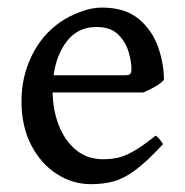

<svg xmlns="http://www.w3.org/2000/svg" viewBox="-20 -463 480 497"><path d="M404.3 -256.3Q396.5 -247.1 380.9 -238.3Q365.2 -229.5 350.6 -223.6H84.5L85 -268.1H302.7Q313.5 -268.1 316.9 -271.5Q320.3 -274.9 320.3 -284.7Q320.3 -301.8 313.2 -327.4Q306.2 -353 286.6 -373Q267.1 -393.1 229.5 -393.1Q176.3 -393.1 146.2 -346.7Q116.2 -300.3 116.2 -228.5Q116.2 -180.7 131.6 -140.1Q147 -99.6 176.3 -75.2Q205.6 -50.8 246.1 -50.8Q265.6 -50.8 283.7 -54.4Q301.8 -58.1 325.2 -71.3Q348.6 -84.5 382.8 -111.8Q388.7 -108.4 394.3 -101.1Q399.9 -93.8 401.9 -89.8Q360.8 -45.4 331.1 -23.2Q301.3 -1 274.7 6.3Q248 13.7 215.3 13.7Q167.5 13.7 126.5 -12.9Q85.4 -39.6 60.5 -87.9Q35.6 -136.2 35.6 -201.2Q35.6 -263.7 61.8 -317.9Q87.9 -372.1 135.3 -405.3Q156.7 -420.4 186.8 -431.9Q216.8 -443.4 243.7 -443.4Q303.7 -443.4 338.9 -414.1Q374 -384.8 389.2 -341.6Q404.3 -298.3 404.3 -256.3Z"/></svg>

Font: Namdhinggo
Style: Regular
Weight: 400
Designer: Victor Gaultney
Foundry: SIL International
Version: Version 3.001